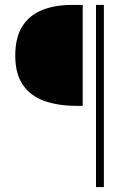

<svg xmlns="http://www.w3.org/2000/svg" viewBox="-20 -680 538 780"><path d="M370 80V-660H402V80ZM290 -250Q216 -250 160 -270Q104 -290 73 -335Q42 -380 42 -454Q42 -528 71 -573.5Q100 -619 152 -639.5Q204 -660 272 -660H316V-250Z"/></svg>

Font: Source Sans 3 ExtraLight ExtraLight
Style: Regular
Weight: 250
Version: Version 3.052;hotconv 1.1.0;makeotfexe 2.6.0